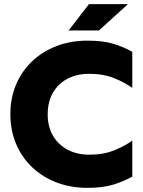

<svg xmlns="http://www.w3.org/2000/svg" viewBox="-20 -894 688 926"><path d="M401 12Q321 12 253 -14Q185 -40 135 -87.5Q85 -135 57.5 -200Q30 -265 30 -343Q30 -421 57.5 -486Q85 -551 135 -598.5Q185 -646 253 -672Q321 -698 401 -698Q478 -698 528 -682.5Q578 -667 618 -644V-470Q584 -495 532 -516.5Q480 -538 411 -538Q351 -538 306 -514.5Q261 -491 235.5 -447Q210 -403 210 -343Q210 -283 235.5 -239.5Q261 -196 306 -172Q351 -148 411 -148Q480 -148 532 -169.5Q584 -191 618 -216V-42Q578 -20 528 -4Q478 12 401 12ZM409 -874H597L457 -747Q457 -747 442.5 -747Q428 -747 406 -747Q384 -747 362 -747Q340 -747 325.5 -747Q311 -747 311 -747Z"/></svg>

Font: Roundo Variable
Style: Regular
Weight: 200
Designer: Shiva Nallaperumal
Foundry: Indian Type Foundry
Version: Version 2.000